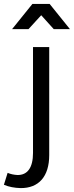

<svg xmlns="http://www.w3.org/2000/svg" viewBox="-78 -767 378 983"><path d="M176 -747H88L-16 -618H68L133 -689L197 -618H280ZM91 16C91 91 63 130 11 129C-6 128 -22 125 -39 118L-58 179C-32 190 -4 195 27 196C120 197 174 137 174 27V-526H91Z"/></svg>

Font: Juman Normal
Style: Regular
Weight: 300
Designer: Bandar Raffah (Arabic) Julieta Ulanovsky (Latin)
Foundry: Caramella
Version: Version 5.022;PS 005.022;hotconv 1.0.88;makeotf.lib2.5.64775